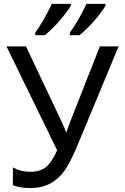

<svg xmlns="http://www.w3.org/2000/svg" viewBox="-20 -951 640 981"><path d="M585.9 -713.9 377 -210.9Q339.8 -121.6 310.5 -79.8Q281.2 -38.1 237.8 -14.2Q194.3 9.8 132.8 9.8Q82 9.8 45.9 -4.9V-95.2Q87.4 -73.2 132.8 -73.2Q186.5 -73.2 216.1 -98.4Q245.6 -123.5 272 -183.1L13.2 -713.9H112.8L299.8 -318.8Q305.7 -306.6 309.6 -295.9Q313.5 -283.7 317.9 -273.9H318.8L337.9 -327.1L490.2 -713.9ZM160.2 -784.2Q206.1 -849.1 245.1 -931.2H341.8V-920.9Q287.1 -836.4 209 -771H160.2ZM336.9 -784.2Q379.4 -841.8 421.9 -931.2H519V-920.9Q464.4 -836.4 386.2 -771H336.9Z"/></svg>

Font: Apple Sans Adjectives
Style: Regular
Weight: 400
Monospace: yes
Foundry: Apple Sans Adjectives
Version: Version 0.01